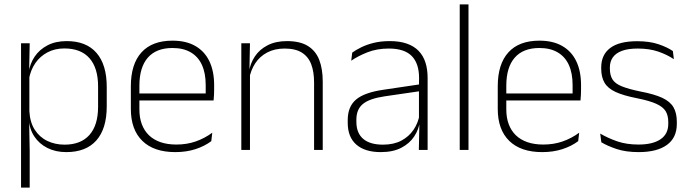

<svg xmlns="http://www.w3.org/2000/svg" viewBox="-20 -684 3148 876"><path d="M282.5 10Q234 10 196.5 -8.8Q159 -27.5 136.5 -61.5Q114 -95.5 111.5 -141H98.5L114 -177.5Q116.5 -126.5 138.5 -92.2Q160.5 -58 196 -41Q231.5 -24 274.5 -24Q348.5 -24 388 -68.2Q427.5 -112.5 427.5 -197V-289.5Q427.5 -374 388.2 -418.5Q349 -463 273.5 -463Q230.5 -463 196.8 -445.2Q163 -427.5 141.2 -396Q119.5 -364.5 112 -322.5L99 -354H111Q116.5 -393.5 138.2 -425.8Q160 -458 196.8 -477.2Q233.5 -496.5 284.5 -496.5Q373.5 -496.5 420.2 -442.8Q467 -389 467 -287.5V-199Q467 -97 419.8 -43.5Q372.5 10 282.5 10ZM76 172V-486.5H115.5L113 -361L114 -346V-138.5L113 -128L115.5 4.5V172Z M780 10Q682 10 629.5 -41.2Q577 -92.5 577 -187V-290.5Q577 -391.5 625.5 -445Q674 -498.5 767 -498.5Q829 -498.5 871.2 -474.2Q913.5 -450 935.2 -404.8Q957 -359.5 957 -295.5V-278Q957 -265.5 956.5 -252.8Q956 -240 954.5 -225.5H918Q918.5 -245.5 918.5 -263.2Q918.5 -281 918.5 -296Q918.5 -350.5 901.2 -388Q884 -425.5 850.2 -445.2Q816.5 -465 767 -465Q693 -465 654.5 -421Q616 -377 616 -293V-245V-239V-184.5Q616 -147 627 -117.5Q638 -88 659.2 -67.2Q680.5 -46.5 712 -35.5Q743.5 -24.5 785 -24.5Q832 -24.5 872.5 -38.5Q913 -52.5 948.5 -78.5L944 -40Q913.5 -17 871.8 -3.5Q830 10 780 10ZM597 -225.5V-257.5H944.5V-225.5Z M1413 0V-308Q1413 -356 1400 -390.5Q1387 -425 1357.5 -443.8Q1328 -462.5 1278.5 -462.5Q1233 -462.5 1199 -444.5Q1165 -426.5 1144.5 -395.2Q1124 -364 1117 -324L1106 -356H1116Q1121.5 -394 1142.5 -426Q1163.5 -458 1200.5 -477.2Q1237.5 -496.5 1289.5 -496.5Q1349 -496.5 1384.8 -474.2Q1420.5 -452 1436.5 -410.8Q1452.5 -369.5 1452.5 -311.5V0ZM1081 0V-486.5H1120.5L1118 -362.5L1120.5 -361V0Z M1891 0 1893.5 -125 1891.5 -131.5V-290L1892 -328Q1892 -394.5 1858.5 -428.5Q1825 -462.5 1754 -462.5Q1700 -462.5 1656.8 -445.5Q1613.5 -428.5 1582.5 -407L1587 -444Q1603.5 -456 1628.2 -468.2Q1653 -480.5 1685.5 -488.5Q1718 -496.5 1758.5 -496.5Q1803.5 -496.5 1836.2 -485Q1869 -473.5 1890 -451.8Q1911 -430 1921 -399Q1931 -368 1931 -328.5V0ZM1717.5 10Q1645 10 1605.8 -24.2Q1566.5 -58.5 1566.5 -124V-136.5Q1566.5 -197.5 1604.5 -229.8Q1642.5 -262 1729.5 -274.5L1901 -300L1903 -269L1735 -244.5Q1666.5 -234.5 1636.2 -210Q1606 -185.5 1606 -138.5V-128Q1606 -77 1637 -50.5Q1668 -24 1727.5 -24Q1776 -24 1810.8 -42.2Q1845.5 -60.5 1866.8 -91.8Q1888 -123 1894.5 -162L1905 -131H1896Q1891 -94 1870 -61.8Q1849 -29.5 1811 -9.8Q1773 10 1717.5 10Z M2077.5 0V-664H2117.5V0Z M2454 10Q2356 10 2303.5 -41.2Q2251 -92.5 2251 -187V-290.5Q2251 -391.5 2299.5 -445Q2348 -498.5 2441 -498.5Q2503 -498.5 2545.2 -474.2Q2587.5 -450 2609.2 -404.8Q2631 -359.5 2631 -295.5V-278Q2631 -265.5 2630.5 -252.8Q2630 -240 2628.5 -225.5H2592Q2592.5 -245.5 2592.5 -263.2Q2592.5 -281 2592.5 -296Q2592.5 -350.5 2575.2 -388Q2558 -425.5 2524.2 -445.2Q2490.5 -465 2441 -465Q2367 -465 2328.5 -421Q2290 -377 2290 -293V-245V-239V-184.5Q2290 -147 2301 -117.5Q2312 -88 2333.2 -67.2Q2354.5 -46.5 2386 -35.5Q2417.5 -24.5 2459 -24.5Q2506 -24.5 2546.5 -38.5Q2587 -52.5 2622.5 -78.5L2618 -40Q2587.5 -17 2545.8 -3.5Q2504 10 2454 10ZM2271 -225.5V-257.5H2618.5V-225.5Z M2894 10Q2835.5 10 2793 -4.2Q2750.5 -18.5 2723.5 -35L2718.5 -74.5Q2754.5 -53.5 2796.5 -39Q2838.5 -24.5 2893.5 -24.5Q2958 -24.5 2993.5 -48.5Q3029 -72.5 3029 -119V-127Q3029 -157 3017 -176.8Q3005 -196.5 2974 -210.5Q2943 -224.5 2885.5 -236Q2824 -248 2788.5 -264.5Q2753 -281 2738 -306.8Q2723 -332.5 2723 -371.5V-376Q2723 -434 2764 -465Q2805 -496 2887.5 -496Q2944 -496 2984.5 -482.2Q3025 -468.5 3050 -451L3054.5 -414Q3023 -435 2982.8 -448.8Q2942.5 -462.5 2889.5 -462.5Q2845.5 -462.5 2817.5 -452Q2789.5 -441.5 2776 -422.2Q2762.5 -403 2762.5 -376V-371.5Q2762.5 -340.5 2774.8 -321.2Q2787 -302 2817.8 -289.8Q2848.5 -277.5 2902 -266.5Q2965.5 -254.5 3001.8 -237.5Q3038 -220.5 3053 -194.2Q3068 -168 3068 -128.5V-118.5Q3068 -55.5 3022.8 -22.8Q2977.5 10 2894 10Z"/></svg>

Font: Anek Bangla Medium ExtraLight
Style: Regular
Weight: 250
Version: Version 1.003